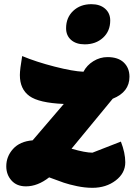

<svg xmlns="http://www.w3.org/2000/svg" viewBox="-20 -873 654 918"><path d="M385 -661Q344 -661 320 -682Q296 -703 296 -738Q296 -789 330 -821Q364 -853 417 -853Q458 -853 482.5 -831.5Q507 -810 507 -775Q507 -724 472.5 -692.5Q438 -661 385 -661ZM422 25Q386 25 348 17Q310 9 285 0.5Q260 -8 215 -25Q160 18 104 18Q60 18 35 -10Q10 -38 10 -78Q10 -125 42.5 -161Q75 -197 136 -202L285 -376Q166 -381 120.5 -414Q75 -447 75 -514Q75 -541 86 -605Q153 -577 241 -554.5Q329 -532 379 -530Q395 -561 426.5 -580.5Q458 -600 494 -600Q545 -600 572 -574Q599 -548 599 -506Q599 -433 519 -401L322 -162Q388 -143 422 -143L558 -196Q579 -142 579 -97Q579 -45 533 -10Q487 25 422 25Z"/></svg>

Font: Lemonada
Style: Bold
Weight: 700
Designer: Mohamed Gaber (Arabic), Eduardo Tunni (Latin)
Foundry: Kief Type Foundry
Version: Version 4.004